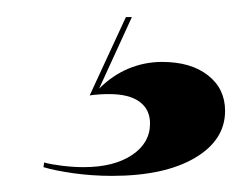

<svg xmlns="http://www.w3.org/2000/svg" viewBox="-20 -14 291 231"><path d="M114.5 197.6Q91.1 197.6 68.1 194.4Q45.2 191.1 32.3 187.1L33.1 181.5Q41.9 183.9 55.2 185.5Q68.5 187.1 80.6 187.1Q116.9 187.1 138.7 172.6Q160.5 158.1 160.5 134.7Q160.5 117.7 148 108.5Q135.5 99.2 111.3 99.2Q104.8 99.2 99.2 99.6Q93.5 100 87.9 100.8L131.5 6.5H138.7L99.2 92.7Q115.3 76.6 134.7 68.5Q154 60.5 175 60.5Q209.7 60.5 230.2 76.6Q250.8 92.7 250.8 119.4Q250.8 154.8 214.1 176.2Q177.4 197.6 114.5 197.6Z"/></svg>

Font: Playfair 144pt SemiExpanded ExtraBold
Style: Regular
Weight: 800
Width: 6
Designer: Claus Eggers Sørensen
Foundry: Claus Eggers Sørensen
Version: Version 2.203